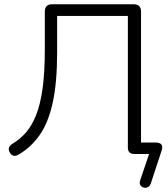

<svg xmlns="http://www.w3.org/2000/svg" viewBox="-20 -725 789 904"><path d="M690 139Q684 156 669.5 158.5Q655 161 644.5 151.5Q634 142 640 124L682 0H613Q582 0 582 -30V-650H249V-479Q249 -337 228.5 -243Q208 -149 168 -91Q128 -33 69 2Q41 19 26 -7Q12 -32 40 -49Q75 -70 102.5 -101.5Q130 -133 150 -183Q170 -233 180.5 -308.5Q191 -384 191 -494V-670Q191 -705 226 -705H609Q644 -705 644 -670V-54H711Q754 -54 741 -16Z"/></svg>

Font: Nunito Light
Style: Regular
Weight: 300
Designer: Vernon Adams
Foundry: Vernon Adams
Version: Version 3.601; ttfautohint (v1.8.2.53-6de2)